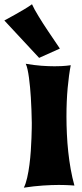

<svg xmlns="http://www.w3.org/2000/svg" viewBox="-94 -867 383 895"><path d="M252.9 -2Q244.6 -2.4 233.4 -3.4Q223.6 -3.9 210.4 -4.4Q197.3 -4.9 180.2 -4.9Q148.4 -4.9 106.9 -2.2Q65.4 0.5 17.1 7.8Q26.4 -10.7 32.7 -38.8Q39.1 -66.9 43.2 -98.9Q47.4 -130.9 49.6 -163.6Q51.8 -196.3 52.7 -223.6Q53.7 -251 54 -270Q54.2 -289.1 54.2 -293.9Q53.2 -357.4 49.8 -412.6Q48.3 -436 46.1 -460Q43.9 -483.9 41 -505.1Q38.1 -526.4 34.4 -543.2Q30.8 -560.1 25.9 -569.8Q65.4 -563 99.1 -560.5Q132.8 -558.1 160.2 -558.1Q177.7 -558.1 191.7 -558.8Q205.6 -559.6 215.3 -560.5Q227.1 -561.5 235.8 -563Q227.1 -519 221.4 -457Q215.8 -395 215.8 -324.2Q215.8 -283.7 217.8 -242.2Q219.7 -200.7 224.1 -159.4Q228.5 -118.2 235.6 -78.4Q242.7 -38.6 252.9 -2ZM88.4 -597.2 -73.7 -771.5Q-48.8 -785.2 -24.9 -798.3Q-4.4 -809.6 17.6 -822.8Q39.6 -835.9 55.2 -847.2Q59.6 -836.9 67.6 -822.3Q75.7 -807.6 85.7 -791.3Q95.7 -774.9 106.9 -757.3Q118.2 -739.7 129.4 -723.1Q155.3 -683.6 185.1 -640.6Z"/></svg>

Font: Spicy Rice
Style: Regular
Weight: 400
Version: Version 1.000